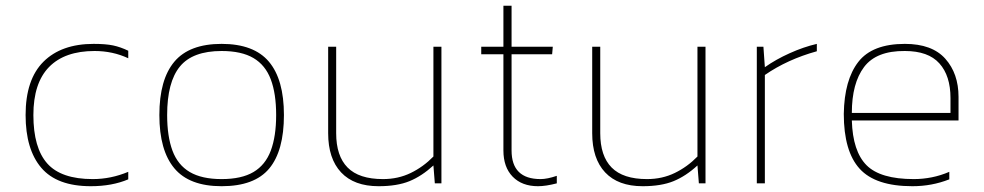

<svg xmlns="http://www.w3.org/2000/svg" viewBox="-20 -636 3414 666"><path d="M424.9 -13.9V-40Q364.7 -14.8 301.7 -14.8Q192 -14.8 143.9 -69Q95.8 -123.2 95.8 -237Q95.8 -348 150.2 -403.6Q204.6 -459.1 308 -459.1Q371 -459.1 424.9 -433.9V-460Q397.9 -473 372.3 -478.4Q346.7 -483.8 304.9 -483.8Q192.9 -483.8 130.8 -422Q68.8 -360.2 68.8 -237Q68.8 -117.8 123.2 -54Q177.6 9.9 295 9.9Q368.7 9.9 424.9 -13.9Z M964.9 -237Q964.9 -360.2 912.8 -422Q860.6 -483.8 748.7 -483.8Q636.7 -483.8 584.8 -422Q532.8 -360.2 532.8 -237Q532.8 -114.2 584.8 -52.2Q636.7 9.9 748.7 9.9Q862.9 9.9 913.9 -51.5Q964.9 -112.9 964.9 -237ZM559.8 -237Q559.8 -351.2 603.9 -405.1Q647.9 -459.1 748.7 -459.1Q817.9 -459.1 859.3 -434.6Q900.6 -410.1 919.3 -360.6Q937.9 -311.2 937.9 -237Q937.9 -163.2 919.3 -113.5Q900.6 -63.8 859.3 -39.3Q817.9 -14.8 748.7 -14.8Q679.9 -14.8 638.3 -39.3Q596.7 -63.8 578.2 -113.5Q559.8 -163.2 559.8 -237Z M1483.4 -62.1 1488.3 0H1511.2V-473.9H1483.4V-93.1Q1448.3 -57.1 1404.7 -36Q1361.1 -14.8 1308.5 -14.8Q1225.3 -14.8 1185.7 -54.9Q1146.1 -94.9 1146.1 -174V-473.9H1118.3V-174Q1118.3 -85.9 1163.2 -38Q1208.2 9.9 1293.2 9.9Q1357.5 9.9 1400.4 -7.6Q1443.3 -25.2 1483.4 -62.1Z M1911.4 0V-26.1Q1878.1 -14.8 1855.2 -14.8Q1754.5 -14.8 1754.5 -114.2V-447.8H1895.2L1897.5 -473.9H1754.5V-616H1726.2V-473.9H1649.3V-447.8H1726.2V-114.2Q1726.2 -56.2 1758.3 -23.2Q1790.5 9.9 1846.2 9.9Q1873.2 9.9 1911.4 0Z M2399.3 -62.1 2404.2 0H2427.2V-473.9H2399.3V-93.1Q2364.2 -57.1 2320.6 -36Q2277 -14.8 2224.4 -14.8Q2141.2 -14.8 2101.6 -54.9Q2062.1 -94.9 2062.1 -174V-473.9H2034.2V-174Q2034.2 -85.9 2079.1 -38Q2124.1 9.9 2209.1 9.9Q2273.4 9.9 2316.3 -7.6Q2359.3 -25.2 2399.3 -62.1Z M2633.1 0V-375.9Q2711.3 -429.9 2813.4 -458.2V-483.8Q2767.1 -473 2719.2 -451.4Q2671.3 -429.9 2633.1 -402.9L2628.1 -473.9H2605.2V0Z M3272.9 -13.9V-40Q3242.8 -27 3211.8 -20.9Q3180.8 -14.8 3149.7 -14.8Q3033.7 -14.8 2985.8 -62.9Q2937.9 -111.1 2934.8 -218.1H3304.9V-299.9Q3304.9 -380.8 3259 -432.3Q3213.1 -483.8 3118.7 -483.8Q3005.8 -483.8 2957.3 -421.3Q2908.7 -358.8 2906.9 -241Q2906.9 -111.1 2962 -50.6Q3017.1 9.9 3144.8 9.9Q3179 9.9 3210.4 4Q3241.9 -1.8 3272.9 -13.9ZM3118.7 -459.1Q3200.1 -459.1 3238.5 -416.1Q3277 -373.2 3277 -295.9V-244.2H2934.8Q2934.8 -347.1 2977.3 -403.6Q3019.8 -460 3118.7 -459.1Z"/></svg>

Font: Arad-VF Thin Dots1
Style: Regular
Weight: 100
Designer: Mohammad Darvishi
Version: Version 1.000;August 30, 2024;FontCreator 15.0.0.2992 64-bit